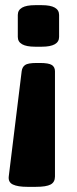

<svg xmlns="http://www.w3.org/2000/svg" viewBox="-20 -545 298 744"><path d="M134 -301Q169 -301 181 -293Q193 -285 193 -269V139Q193 161 176 170Q159 179 119 179H86Q49 179 30 170Q11 161 14 138L64 -269Q66 -285 77 -293Q88 -301 123 -301ZM142 -525Q209 -525 209 -487V-402Q209 -364 142 -364H116Q49 -364 49 -402V-487Q49 -525 116 -525Z"/></svg>

Font: Asap Condensed ExtraBold
Style: Regular
Weight: 800
Width: 3
Designer: Pablo Cosgaya
Foundry: Omnibus-Type
Version: Version 3.001; ttfautohint (v1.8.4.7-5d5b)